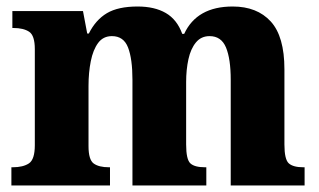

<svg xmlns="http://www.w3.org/2000/svg" viewBox="-20 -570 979 590"><path d="M15 0V-56H19Q51 -56 69 -68Q87 -80 87 -124V-419Q87 -461 69.5 -472.5Q52 -484 21 -484H18V-536H235L248 -467H253Q274 -509 308.5 -529.5Q343 -550 403 -550Q455 -550 489.5 -530Q524 -510 540 -466H546Q585 -550 695 -550Q770 -550 812 -504Q854 -458 854 -357V-126Q854 -80 867.5 -68Q881 -56 912 -56H916V0H689V-325Q689 -389 674.5 -424Q660 -459 624 -459Q598 -459 582 -439.5Q566 -420 559 -388Q552 -356 552 -318V-126Q552 -80 565 -68Q578 -56 610 -56H614V0H387V-325Q387 -389 373.5 -424Q360 -459 324 -459Q297 -459 281.5 -438Q266 -417 259 -382Q252 -347 252 -306V-121Q252 -79 268 -67.5Q284 -56 315 -56H318V0Z"/></svg>

Font: Noto Serif Thai SemiCondensed ExtraBold
Style: Regular
Weight: 800
Width: 4
Designer: Monotype Design Team
Foundry: Monotype Imaging Inc.
Version: Version 2.002; ttfautohint (v1.8.4.7-5d5b)